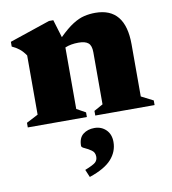

<svg xmlns="http://www.w3.org/2000/svg" viewBox="-81 -521 765 856"><g transform="rotate(-10 302.0 -93.0)"><path d="M328 -21 368.5 -43.5V-279.5Q368.5 -309.5 354.8 -321.2Q341 -333 310.5 -333Q275.5 -333 249.5 -322V-43.5L290 -21V0H22.5V-21L75.5 -48.5V-316.5Q62 -336.5 47.2 -348Q32.5 -359.5 14.5 -367.5V-389L198 -451H217.5L242 -370Q277.5 -405 304.8 -422.2Q332 -439.5 356.5 -445.2Q381 -451 407 -451Q542.5 -451 542.5 -284.5V-48.5L596.5 -21V0H328ZM242 231Q280 216 290.2 206.5Q300.5 197 300.5 181.5Q300.5 162 286 151.8Q271.5 141.5 256.8 135.2Q242 129 242 122.5Q242 86.5 262.8 70.2Q283.5 54 314 54Q345.5 54 366.5 74.5Q387.5 95 387.5 130Q387.5 173.5 357 207.8Q326.5 242 256.5 265.5Z"/></g></svg>

Font: Newsreader Text ExtraBold
Style: Regular
Weight: 800
Designer: Hugues Gentile
Foundry: Production Type
Version: Version 1.001